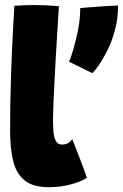

<svg xmlns="http://www.w3.org/2000/svg" viewBox="-20 -738 499 779"><path d="M332.5 -17.5Q316.5 -4 272.5 8.8Q228.5 21.5 178 21.5Q114 21.5 80 -6Q46 -33.5 33.5 -84.8Q21 -136 21 -206Q21 -267.5 22 -324.8Q23 -382 24.8 -435Q26.5 -488 28.8 -536.8Q31 -585.5 33.5 -630Q36 -674.5 38.5 -714.5Q83 -717.5 120 -717.5Q143.5 -717.5 166.8 -716.5Q190 -715.5 219 -713Q216 -664 212.5 -609Q209 -554 206 -499.5Q203 -445 200.5 -396Q198 -347 196.5 -309.8Q195 -272.5 195 -253Q195 -224.5 197.2 -201.5Q199.5 -178.5 207.2 -165Q215 -151.5 230.5 -151.5Q246 -151.5 256.2 -157.5Q266.5 -163.5 273 -173.5Q276.5 -166 285.2 -143.5Q294 -121 304.2 -94Q314.5 -67 322.5 -45.2Q330.5 -23.5 332.5 -17.5ZM459 -715.5Q459 -662 446.2 -615.2Q433.5 -568.5 415 -532Q396.5 -495.5 379.8 -472Q363 -448.5 354.5 -441.5Q346 -445.5 325 -455.8Q304 -466 284.2 -475.8Q264.5 -485.5 260.5 -487.5Q267 -502.5 277.5 -537.8Q288 -573 296.8 -617.8Q305.5 -662.5 305.5 -705Q311.5 -706 331.8 -707.5Q352 -709 377.2 -711Q402.5 -713 425.2 -714.2Q448 -715.5 459 -715.5Z"/></svg>

Font: Grandstander Thin Black
Style: Regular
Weight: 900
Version: Version 1.200